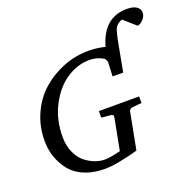

<svg xmlns="http://www.w3.org/2000/svg" viewBox="-147 -993 1161 1157"><g transform="rotate(-20 434.0 -414.5)"><path d="M158 -252Q158 -195 178 -151Q198 -107 228.5 -83.5Q259 -60 290.5 -48.5Q322 -37 352 -37Q385 -37 453 -54L492 -258Q494 -267 489.5 -271.5Q485 -276 472 -277L417 -282V-324H675V-282L618 -277Q597 -275 593 -258L548 -23Q546 -23 531 -18.5Q516 -14 501.5 -10.5Q487 -7 464 -2Q441 3 420.5 7Q400 11 376 13.5Q352 16 332 16Q267 16 215.5 -3Q164 -22 133.5 -51.5Q103 -81 83 -120Q63 -159 55.5 -195Q48 -231 48 -268Q48 -361 85 -441Q122 -521 183 -574Q244 -627 321 -657Q398 -687 479 -687Q535 -687 587 -674Q635 -845 785 -845Q825 -845 846.5 -830.5Q868 -816 868 -792Q868 -771 851.5 -751.5Q835 -732 813 -727L736 -795Q721 -790 711 -782Q701 -774 694.5 -766Q688 -758 682.5 -737.5Q677 -717 673.5 -701.5Q670 -686 663 -648L634 -492H566L570 -581Q570 -589 564.5 -599Q559 -609 552 -611Q515 -633 467 -633Q391 -633 321 -587Q251 -541 204.5 -452Q158 -363 158 -252Z"/></g></svg>

Font: Veleka
Style: Italic
Weight: 400
Italic angle: -12°
Designer: Stefan Peev, Context Ltd, 2016; SIL International, 1997-2014.
Foundry: Stefan Peev, Context Ltd, 2016
Version: Version 1.000